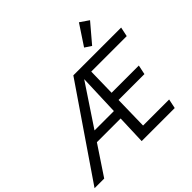

<svg xmlns="http://www.w3.org/2000/svg" viewBox="-258 -1188 1424 1424"><g transform="rotate(-45 454.0 -476.0)"><path d="M-37.1 0 443.4 -703.1H944.8L929.2 -628.9H557.1L552.7 -411.1H838.4L822.8 -336.9H551.3L545.9 -74.2H819.3L803.7 0H457L465.3 -229H216.3L64 0ZM265.6 -303.2H468.8L480.5 -626.5ZM696.3 -758.8 645.5 -792.5 751 -952.1 820.3 -904.8Z"/></g></svg>

Font: Schibsted Grotesk
Style: Italic
Weight: 400
Italic angle: -12°
Designer: Bakken & Baeck AS, Henrik Kongsvoll
Foundry: Schibsted ASA
Version: Version 1.100; ttfautohint (v1.8.4.7-5d5b);gftools[0.9.25]